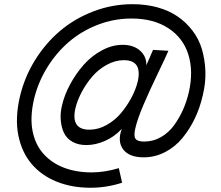

<svg xmlns="http://www.w3.org/2000/svg" viewBox="-20 -719 1045 909"><path d="M408.2 169.9Q319.3 169.9 247.3 140.6Q175.3 111.3 128.9 56.2Q82.5 1 66.7 -78.9Q50.8 -158.7 73.7 -259.3Q95.2 -352.1 145 -432.9Q194.8 -513.7 264.2 -572.5Q333.5 -631.3 422.6 -665.3Q511.7 -699.2 607.4 -699.2Q670.9 -699.2 725.6 -684.1Q780.3 -668.9 820.8 -641.1Q861.3 -613.3 891.4 -574Q921.4 -534.7 935.8 -486.3Q950.2 -438 952.4 -382.3Q954.6 -326.7 939.5 -265.6Q926.8 -209.5 902.6 -158.7Q878.4 -107.9 844 -65.9Q809.6 -23.9 761.7 1Q713.9 25.9 660.2 25.9Q591.8 25.9 563.2 -11.7Q534.7 -49.3 556.6 -108.9Q521.5 -71.3 476.8 -51.8Q432.1 -32.2 388.7 -32.2Q350.1 -32.2 322.8 -47.9Q295.4 -63.5 283 -89.6Q270.5 -115.7 267.6 -150.4Q264.6 -185.1 274.4 -223.1Q285.6 -271 312.3 -320.3Q338.9 -369.6 375.7 -411.6Q412.6 -453.6 461.7 -480.2Q510.7 -506.8 560.5 -506.8Q611.8 -506.8 642.8 -479.5Q673.8 -452.1 672.9 -410.2L704.6 -482.9L777.3 -478.5Q765.1 -449.7 726.6 -369.9Q688 -290 659.2 -222.4Q630.4 -154.8 620.6 -111.3Q612.3 -75.7 621.3 -62.3Q630.4 -48.8 662.6 -48.8Q705.6 -48.8 742.7 -70.3Q779.8 -91.8 805.2 -127.4Q830.6 -163.1 847.4 -201.7Q864.3 -240.2 874 -282.2Q896.5 -381.3 871.8 -460.4Q847.2 -539.6 777.1 -585.4Q707 -631.3 602.5 -631.3Q519 -631.3 441.9 -601.3Q364.7 -571.3 304.9 -519.5Q245.1 -467.8 201.9 -397Q158.7 -326.2 140.1 -245.6Q121.6 -162.1 134.3 -98.1Q147 -34.2 185.8 9.3Q224.6 52.7 283 75Q341.3 97.2 414.1 97.2Q475.1 97.2 542.5 77.1L558.1 146Q484.9 169.9 408.2 169.9ZM403.3 -105Q444.8 -105 484.4 -127Q523.9 -148.9 553 -183.6Q582 -218.3 602.8 -257.6Q623.5 -296.9 632.3 -334Q654.3 -434.1 566.9 -434.1Q525.4 -434.1 485.4 -412.1Q445.3 -390.1 416.3 -356Q387.2 -321.8 366.5 -282.5Q345.7 -243.2 336.9 -206.1Q314.5 -105 403.3 -105Z"/></svg>

Font: HK Grotesk Italic
Style: Regular
Weight: 400
Italic angle: -13°
Designer: Alfredo Marco Pradil and Stefan Peev
Foundry: Hanken Design Co.
Version: Version 1.000;PS 001.000;hotconv 1.0.88;makeotf.lib2.5.64775